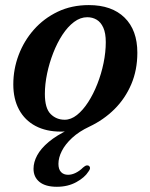

<svg xmlns="http://www.w3.org/2000/svg" viewBox="-20 -494 576 736"><path d="M320.5 -474.5Q408.5 -474.5 457.5 -426.5Q506.5 -378.5 506.5 -292Q506.5 -225.5 483.2 -171Q460 -116.5 418.8 -75.5Q377.5 -34.5 322.5 -8.5Q283 10 256.5 34.5Q230 59 217 84.8Q204 110.5 204 134Q204 155 214 165.5Q224 176 241 176Q255.5 176 270.5 168.5Q285.5 161 298 148.5Q304 143.5 308.5 141.2Q313 139 318 140.5Q323 142 324.8 147.8Q326.5 153.5 319.5 163Q305 186.5 272.5 204.2Q240 222 198 222Q154.5 222 131.5 203.5Q108.5 185 108.5 153Q108.5 127.5 122.5 101.5Q136.5 75.5 166.5 50.2Q196.5 25 245.5 1.5L246.5 8.5Q234 10 226.8 10.2Q219.5 10.5 213 10.5Q157 10.5 116 -11.2Q75 -33 53 -73.8Q31 -114.5 31 -170.5Q31 -229 51.5 -283.2Q72 -337.5 110 -380.5Q148 -423.5 201.2 -449Q254.5 -474.5 320.5 -474.5ZM228 -35Q252 -35 275 -53.2Q298 -71.5 318 -102.5Q338 -133.5 353.2 -172.2Q368.5 -211 377 -252.5Q385.5 -294 385.5 -332.5Q385.5 -367 376 -388Q366.5 -409 350.5 -418.5Q334.5 -428 314.5 -428Q288 -428 263.8 -409.8Q239.5 -391.5 219.2 -360.5Q199 -329.5 184 -291Q169 -252.5 160.5 -211.8Q152 -171 152 -134Q152 -79 174 -57Q196 -35 228 -35Z"/></svg>

Font: Fraunces Medium
Style: Italic
Weight: 500
Italic angle: -16°
Version: Version 1.000;[b76b70a41]